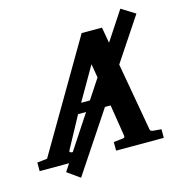

<svg xmlns="http://www.w3.org/2000/svg" viewBox="-176 -872 1012 1077"><g transform="rotate(-15 330.5 -333.5)"><path d="M89 44 162 96 700 -713 620 -763ZM668 0V-50C646 -52 622 -54 622 -54C607 -56 604 -58 602 -71L493 -687H375L5 -56L-53 -50V0H204V-50C179 -52 152 -55 152 -55C139 -56 133 -60 139 -70L238 -253H427L456 -70C458 -58 450 -56 437 -55C437 -55 412 -52 391 -50V0ZM416 -310H271L383 -504Z"/></g></svg>

Font: Veleka
Style: Bold Italic
Weight: 700
Italic angle: -12°
Designer: Stefan Peev, Context Ltd, 2016; SIL International, 1997-2014.
Foundry: Stefan Peev, Context Ltd, 2016
Version: Version 5.000